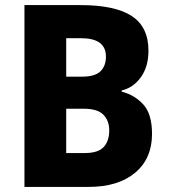

<svg xmlns="http://www.w3.org/2000/svg" viewBox="-20 -734 665 754"><path d="M296 -714Q432 -714 497.5 -671Q563 -628 563 -535Q563 -472 533 -430.5Q503 -389 458 -379V-374Q509 -361 543 -323.5Q577 -286 577 -208Q577 -111 510.5 -55.5Q444 0 328 0H76V-714ZM303 -433Q353 -433 374.5 -454Q396 -475 396 -512Q396 -584 298 -584H240V-433ZM240 -307V-133H313Q365 -133 387 -156.5Q409 -180 409 -222Q409 -260 386 -283.5Q363 -307 309 -307Z"/></svg>

Font: Noto Sans Arabic SemCond ExtBd
Style: Regular
Weight: 800
Width: 4
Designer: Monotype Design Team, Nadine Chahine, Nizar Qandah and Khaled Hosny
Foundry: Monotype Imaging Inc.
Version: Version 2.012; ttfautohint (v1.8.4.7-5d5b)